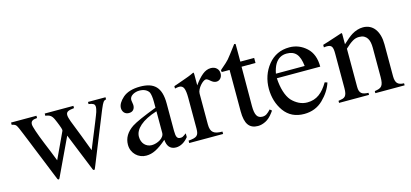

<svg xmlns="http://www.w3.org/2000/svg" viewBox="-54 -946 2830 1323"><g transform="rotate(-15 1360.5 -284.0)"><path d="M465.3 -438Q450.7 -436.5 439.9 -434.3Q429.2 -432.1 421.9 -428.5Q414.6 -424.8 411.1 -418.7Q407.7 -412.6 407.7 -403.3Q407.7 -395 411.1 -382.3Q414.6 -369.6 419.4 -356.4Q441.4 -299.8 464.4 -241.2Q487.3 -182.6 507.8 -126.5Q511.2 -135.3 519.5 -155.5Q527.8 -175.8 538.3 -201.7Q548.8 -227.5 560.3 -255.4Q571.8 -283.2 581.5 -307.6Q591.3 -332 598.1 -349.6Q605 -367.2 606.4 -372.1Q613.3 -395.5 613.3 -405.8Q613.3 -423.3 602.3 -429.7Q591.3 -436 569.3 -439V-454.1H694.3V-439Q688 -438 683.1 -435.3Q678.2 -432.6 673.6 -426.5Q668.9 -420.4 664.1 -410.2Q659.2 -399.9 652.3 -383.8Q650.9 -380.9 643.8 -363.3Q636.7 -345.7 626 -319.1Q615.2 -292.5 601.8 -259.3Q588.4 -226.1 574.5 -191.7Q560.5 -157.2 547.1 -123.8Q533.7 -90.3 522.9 -63.7Q512.2 -37.1 505.1 -19.5Q498 -2 496.6 1Q493.2 9.8 488.3 9.8Q481.4 6.3 481 4.4Q454.1 -62.5 426 -131.3Q397.9 -200.2 371.1 -267.1Q338.9 -199.2 307.1 -131.8Q275.4 -64.5 243.2 3.4Q239.7 9.8 235.8 9.8Q229.5 6.8 228.5 4.4Q227.5 1.5 220.7 -14.9Q213.9 -31.2 203.9 -56.2Q193.8 -81.1 181.4 -112.1Q168.9 -143.1 155.8 -175.3Q142.6 -207.5 130.1 -238.5Q117.7 -269.5 107.7 -294.4Q97.7 -319.3 90.8 -335.7Q84 -352.1 83 -355Q60.1 -413.1 51.3 -423.8Q43.5 -434.1 20.5 -438V-454.1H201.7V-438Q190.9 -437 182.4 -435.3Q173.8 -433.6 168 -429.9Q162.1 -426.3 158.9 -420.2Q155.8 -414.1 155.8 -404.3Q155.8 -392.6 168.7 -354Q181.6 -315.4 205.1 -257.8Q218.8 -224.6 233.2 -189.2Q247.6 -153.8 260.3 -120.6Q282.2 -167.5 304 -213.9Q325.7 -260.3 347.7 -307.6Q347.7 -309.1 348.1 -310.5Q348.6 -312 348.6 -313.5Q348.6 -317.9 345.5 -327.9Q342.3 -337.9 337.6 -350.1Q333 -362.3 327.6 -375.2Q322.3 -388.2 317.9 -397.5Q308.6 -418 295.7 -427Q282.7 -436 260.7 -438V-454.1H465.3Z M1008.3 -270Q928.2 -244.6 887.2 -208.5Q846.2 -172.4 846.2 -131.3Q846.2 -113.8 851.6 -99.4Q856.9 -85 866.5 -74.7Q876 -64.5 889.2 -58.6Q902.3 -52.7 917.5 -52.7Q933.1 -52.7 949.2 -57.6Q965.3 -62.5 978.5 -70.8Q991.7 -79.1 1000 -90.8Q1008.3 -102.5 1008.3 -116.2ZM829.1 -215.8Q851.1 -230 896.5 -250Q941.9 -270 1008.3 -295.4V-336.4Q1008.3 -360.4 1005.6 -378.2Q1002.9 -396 998.5 -405.8Q989.7 -420.9 972.4 -429.4Q955.1 -438 930.2 -438Q905.8 -438 882.8 -425.3H883.3Q860.8 -412.1 860.8 -389.6Q860.8 -388.2 861.6 -382.8Q862.3 -377.4 863.3 -371.1Q864.3 -364.7 865 -359.1Q865.7 -353.5 865.7 -352.1Q865.7 -331.5 854.7 -319.3Q843.8 -307.1 822.8 -307.1Q811.5 -307.1 803 -311Q794.4 -314.9 788.8 -321.5Q783.2 -328.1 780.3 -336.7Q777.3 -345.2 777.3 -354Q777.3 -388.7 818.8 -425.8Q861.8 -463.4 943.4 -463.4Q980.5 -463.4 1008.1 -454.6Q1035.6 -445.8 1054 -426.8Q1072.3 -407.7 1081.3 -377.2Q1090.3 -346.7 1090.3 -303.2V-107.9Q1090.3 -75.2 1097.2 -62.7Q1104 -50.3 1120.1 -50.3Q1126 -50.3 1129.6 -50.8Q1133.3 -51.3 1137.5 -53.2Q1141.6 -55.2 1147.5 -59.3Q1153.3 -63.5 1164.1 -70.8V-43.9Q1145 -20 1122.1 -7.1Q1099.1 5.9 1074.7 5.9Q1058.1 5.9 1046.1 0.2Q1034.2 -5.4 1026.6 -14.9Q1019 -24.4 1014.9 -37.6Q1010.7 -50.8 1009.8 -65.9Q986.3 -45.4 966.6 -31.5Q946.8 -17.6 929.4 -9Q912.1 -0.5 895.8 3.4Q879.4 7.3 862.3 7.3Q841.3 7.3 822.5 -0.5Q803.7 -8.3 789.6 -22.2Q775.4 -36.1 767.1 -55.4Q758.8 -74.7 758.8 -97.7Q758.8 -168.5 829.1 -215.8Z M1169.9 -17.1Q1192.4 -19 1206.8 -22.5Q1221.2 -25.9 1229.5 -33.2Q1237.8 -40.5 1241 -52.5Q1244.1 -64.5 1244.1 -83.5V-303.2Q1244.1 -351.1 1235.1 -371.8Q1226.1 -392.6 1202.6 -392.6Q1197.3 -392.6 1189.2 -391.4Q1181.2 -390.1 1172.4 -388.2V-405.3Q1181.6 -408.2 1190.9 -411.4Q1200.2 -414.6 1209.5 -418L1230 -425.3Q1250.5 -432.6 1262.7 -437Q1274.9 -441.4 1283.9 -444.8Q1293 -448.2 1301 -451.9Q1309.1 -455.6 1320.8 -460.9Q1324.7 -460.9 1325.4 -458.5Q1326.2 -456.1 1326.2 -447.8V-369.6Q1356.9 -413.1 1386 -436.8Q1415 -460.4 1446.3 -460.4Q1471.7 -460.4 1487.3 -445.6Q1502.9 -430.7 1502.9 -407.7Q1502.9 -387.2 1491 -373.5Q1479 -359.9 1460.4 -359.9Q1441.9 -359.9 1422.4 -377Q1403.8 -394 1393.6 -394Q1385.7 -394 1374.5 -386.2Q1363.3 -378.4 1352.8 -366.2Q1342.3 -354 1334.7 -339.1Q1327.1 -324.2 1327.1 -310.1V-90.3Q1327.1 -69.3 1331.8 -55.2Q1336.4 -41 1346.7 -32.5Q1356.9 -23.9 1373 -20.5Q1389.2 -17.1 1411.6 -17.1V0H1169.9Z M1753.9 -450.7V-414.6H1654.3Q1654.3 -385.3 1654.1 -348.6Q1653.8 -312 1653.8 -274.2Q1653.8 -236.3 1653.6 -200Q1653.3 -163.6 1653.3 -134.3Q1653.3 -86.9 1665.3 -65.9Q1677.2 -44.9 1705.1 -44.9Q1722.2 -44.9 1735.4 -53.5Q1748.5 -62 1765.1 -80.1L1778.8 -68.4L1767.6 -53.2Q1742.2 -19 1713.9 -4.9Q1685.5 9.3 1658.7 9.3Q1612.8 9.3 1590.8 -21.5Q1568.8 -52.2 1568.8 -119.6V-414.6H1516.1Q1513.2 -416 1512 -417.5Q1510.7 -418.9 1510.7 -421.9Q1510.7 -424.3 1511 -426Q1511.2 -427.7 1512.9 -429.7Q1514.6 -431.6 1517.8 -434.6Q1521 -437.5 1526.9 -442.4Q1559.6 -469.7 1575.2 -487.3Q1583 -496.1 1600.3 -518.8Q1617.7 -541.5 1645.5 -578.6Q1652.3 -578.6 1653.8 -577.6Q1655.3 -576.7 1655.3 -569.8V-450.7Z M1893.1 -372.6Q1885.7 -359.9 1879.9 -343Q1874 -326.2 1870.6 -307.1H2075.7Q2069.3 -368.2 2045.9 -395Q2022.5 -421.9 1977.5 -421.9Q1922.4 -421.9 1893.1 -372.6ZM1868.7 -274.9Q1871.6 -221.2 1884.8 -179Q1897.9 -136.7 1919.9 -111.3Q1942.9 -86.9 1970.7 -73.2Q1998.5 -59.6 2029.3 -59.6Q2054.7 -59.6 2075.9 -66.4Q2097.2 -73.2 2115.2 -86.4Q2133.3 -99.6 2149.2 -118.7Q2165 -137.7 2179.7 -162.6L2197.8 -156.7Q2177.7 -94.2 2123 -41Q2068.4 11.7 1988.3 11.7Q1896 11.7 1845.7 -57.6Q1820.8 -92.8 1808.8 -132.6Q1796.9 -172.4 1796.4 -217.3Q1796.4 -315.4 1854 -387.2Q1912.1 -458.5 2005.9 -458.5Q2074.7 -458.5 2127 -410.6Q2178.2 -363.8 2178.2 -274.9Z M2238.8 -14.6Q2256.3 -17.1 2268.3 -20.5Q2280.3 -23.9 2287.4 -31.7Q2294.4 -39.6 2297.6 -53.2Q2300.8 -66.9 2300.8 -89.4V-336.4Q2300.8 -354.5 2298.8 -366.5Q2296.9 -378.4 2292 -385.5Q2287.1 -392.6 2278.8 -395.5Q2270.5 -398.4 2257.8 -398.4Q2252.9 -398.4 2248.3 -397.9Q2243.7 -397.5 2236.8 -396.5V-414.6Q2246.6 -417.5 2270.5 -425Q2294.4 -432.6 2331.5 -444.8L2377.4 -460Q2381.3 -460 2382.1 -457.5Q2382.8 -455.1 2382.8 -450.2V-379.9Q2404.8 -400.4 2422.1 -414.6Q2439.5 -428.7 2452.1 -436.5Q2470.7 -447.8 2491 -454.1Q2511.2 -460.4 2531.7 -460.4Q2558.1 -460.4 2579.3 -450Q2600.6 -439.5 2615.2 -419.7Q2629.9 -399.9 2637.7 -371.8Q2645.5 -343.8 2645.5 -308.6V-81.1Q2645.5 -45.9 2659.2 -30.5Q2672.9 -15.1 2706.5 -14.6V0H2497.6V-14.6Q2516.1 -17.6 2528.3 -21.7Q2540.5 -25.9 2547.9 -34.9Q2555.2 -43.9 2558.3 -59.1Q2561.5 -74.2 2561.5 -98.6V-306.6Q2561.5 -327.1 2558.1 -344.7Q2554.7 -362.3 2546.4 -375.2Q2538.1 -388.2 2524.2 -395.8Q2510.3 -403.3 2488.8 -403.3Q2476.6 -403.3 2465.6 -400.4Q2454.6 -397.5 2442.9 -390.6Q2431.2 -383.8 2417.7 -373Q2404.3 -362.3 2387.7 -346.7V-74.2Q2387.7 -56.6 2391.6 -45.4Q2395.5 -34.2 2403.3 -27.6Q2411.1 -21 2423.6 -18.1Q2436 -15.1 2452.6 -14.6V0H2238.8Z"/></g></svg>

Font: Dima Niloofar
Style: Regular
Weight: 400
Designer: R.Balvardi
Foundry: Dima Software Group
Version: Version 3.00;November 13, 2018;FontCreator 11.5.0.2427 64-bi